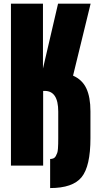

<svg xmlns="http://www.w3.org/2000/svg" viewBox="-20 -879 517 1019"><path d="M367.7 -477.5Q416.5 -456.1 438.2 -409.9Q460 -363.8 460 -288.1V-145Q460 3.4 413.1 61.3Q366.2 119.1 246.1 119.1V-35.2Q256.3 -35.2 264.2 -38.8Q272 -42.5 276.4 -51Q280.8 -59.6 283.7 -67.4Q286.6 -75.2 287.6 -90.8Q288.6 -106.4 288.8 -116.2Q289.1 -126 289.1 -145.5V-287.1Q289.1 -396.5 217.3 -396.5H209V0H38.1V-859.4H208V-515.1L288.1 -859.4H460.9Z"/></svg>

Font: Anton
Style: Regular
Weight: 400
Designer: Vernon Adams, Tural Alisoy
Foundry: Vernon Adams
Version: Version 2.300